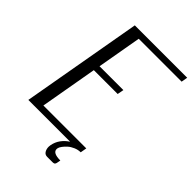

<svg xmlns="http://www.w3.org/2000/svg" viewBox="-273 -906 1187 1187"><g transform="rotate(45 320.0 -313.0)"><path d="M406.2 0H42L181.6 -791.5H639.6L632.3 -750H257.3L206.1 -458.5H414.6L406.7 -416.5H198.2L132.3 -41.5H507.3L500 0Q477.5 0 455.3 9.5Q433.1 19 418 32.7Q402.8 46.4 392.8 60.3Q382.8 74.2 381.3 83.5Q380.9 87.4 380.4 91.3Q380.4 125 446.8 125L442.9 146Q441.9 150.9 441.2 153.6Q440.4 156.2 438 159.9Q435.5 163.6 430.9 165Q426.3 166.5 418.9 166.5H373Q354.5 166.5 345 151.6Q335.4 136.7 335.4 115.7Q335.9 108.4 336.9 101.1Q342.8 68.8 361.3 43.2Q379.9 17.6 406.2 1Z"/></g></svg>

Font: Resagnicto
Style: Italic
Weight: 500
Italic angle: -10°
Version: Version 0.999